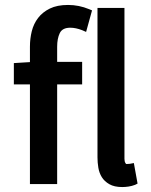

<svg xmlns="http://www.w3.org/2000/svg" viewBox="-20 -744 612 776"><path d="M374 -712H483V-102Q483 -91 487 -85Q489 -81 491 -81Q499 -81 505 -82L521 -85L536 -2L526 3Q513 8 499.5 10Q486 12 474 12Q442 12 422 0.5Q402 -11 391.5 -28Q381 -45 377.5 -66Q374 -87 374 -108ZM101 0V-403H36V-489L101 -493V-555Q101 -588 108.5 -618Q116 -648 134 -671.5Q152 -695 181.5 -709.5Q211 -724 255 -724Q299 -724 340 -707L352 -702L328 -615L312 -622Q286 -632 264 -632Q232 -632 221.5 -610Q211 -588 211 -555V-494H312V-403H211V0Z"/></svg>

Font: Codetta
Style: Bold
Weight: 700
Designer: Ulrich Proeller
Foundry: PROSA GmbH
Version: Version 2.00;September 29, 2018;FontCreator 11.5.0.2427 64-b